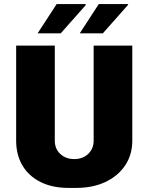

<svg xmlns="http://www.w3.org/2000/svg" viewBox="-20 -909 726 939"><path d="M315 10Q236 10 178 -19Q120 -48 89.5 -100Q59 -152 59 -221V-686H248V-221Q248 -181 275 -156Q302 -131 343 -131Q385 -131 411.5 -156.5Q438 -182 438 -221V-686H627V-221Q627 -152 592 -100Q557 -48 495.5 -19Q434 10 353 10ZM370 -746 463 -889H606L607 -886L483 -746ZM164 -746 257 -889H396L401 -886L277 -746Z"/></svg>

Font: Chivo Medium ExtraBold
Style: Regular
Weight: 800
Version: Version 2.002